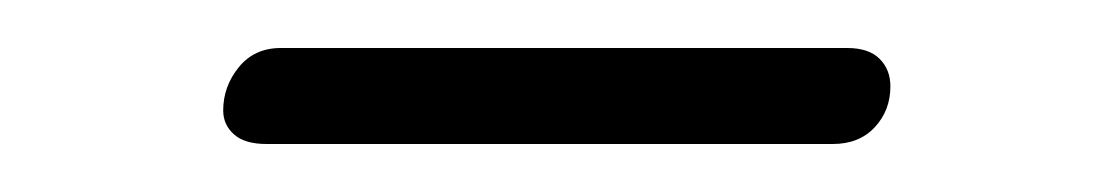

<svg xmlns="http://www.w3.org/2000/svg" viewBox="-20 -381 456 80"><path d="M73 -335Q73 -345 79.5 -353Q86 -361 97 -361H333Q342 -361 346.5 -356.5Q351 -352 351 -345Q351 -335 344.5 -328Q338 -321 327 -321H91Q82 -321 77.5 -325Q73 -329 73 -335Z"/></svg>

Font: SN Pro Thin
Style: Italic
Weight: 200
Italic angle: -9°
Designer: Tobias Whetton
Foundry: Supernotes
Version: Version 1.003;Glyphs 3.3 (3324)